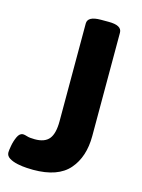

<svg xmlns="http://www.w3.org/2000/svg" viewBox="-110 -767 621 840"><g transform="rotate(15 201.0 -347.5)"><path d="M124 8Q115 8 95 7Q75 6 53 1.5Q31 -3 15.5 -12.5Q0 -22 0 -38Q0 -47 4 -69Q8 -91 17 -110.5Q26 -130 41 -131Q49 -131 61 -127Q73 -123 97 -123Q142 -123 161.5 -147.5Q181 -172 181 -227V-670Q181 -703 241 -703H276Q336 -703 336 -670V-202Q336 -107 286 -49.5Q236 8 124 8Z"/></g></svg>

Font: Asap
Style: Bold
Weight: 700
Designer: Pablo Cosgaya
Foundry: Omnibus-Type
Version: Version 3.001; ttfautohint (v1.8.3)